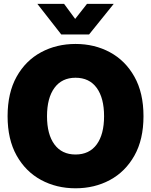

<svg xmlns="http://www.w3.org/2000/svg" viewBox="-20 -968 786 999"><path d="M373 11.7Q273.9 11.7 193.6 -31.7Q113.3 -75.2 66.4 -158.9Q19.5 -242.7 19.5 -363.3Q19.5 -484.9 66.4 -568.8Q113.3 -652.8 193.6 -696Q273.9 -739.3 373 -739.3Q472.2 -739.3 552.2 -696Q632.3 -652.8 679.4 -568.8Q726.6 -484.9 726.6 -363.3Q726.6 -242.2 679.4 -158.4Q632.3 -74.7 552.2 -31.5Q472.2 11.7 373 11.7ZM373 -164.1Q444.8 -164.1 483.2 -216.6Q521.5 -269 521.5 -363.3Q521.5 -458 483.2 -510.7Q444.8 -563.5 373 -563.5Q301.8 -563.5 263.2 -510.7Q224.6 -458 224.6 -363.3Q224.6 -269 263.2 -216.6Q301.8 -164.1 373 -164.1ZM313.5 -947.8 371.1 -869.6 432.6 -947.8H571.3V-947.3L443.4 -788.6H298.8L174.8 -947.3V-947.8Z"/></svg>

Font: Inter Display Black
Style: Regular
Weight: 900
Designer: Rasmus Andersson
Foundry: rsms
Version: Version 4.000;git-a52131595